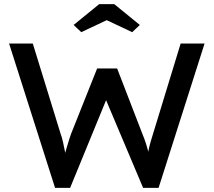

<svg xmlns="http://www.w3.org/2000/svg" viewBox="-20 -911 1036 931"><path d="M247 0 24 -700H139L274 -262Q280 -246 285 -224.5Q290 -203 294 -181Q298 -159 301.5 -140Q305 -121 308 -109L279 -110Q294 -163 302.5 -192Q311 -221 316 -236.5Q321 -252 325 -263L451 -579H548L670 -263Q680 -239 687.5 -215.5Q695 -192 701 -168.5Q707 -145 714 -119L688 -112Q693 -139 695.5 -154.5Q698 -170 700 -180Q702 -190 704 -199.5Q706 -209 710.5 -224Q715 -239 723 -265L856 -700H972L749 0H674L489 -438L498 -434L320 0ZM374 -755 337 -790 461 -891H534L658 -790L621 -755L483 -820H512Z"/></svg>

Font: Lexend Medium
Style: Regular
Weight: 500
Designer: Bonnie Shaver-Troup, Thomas Jockin
Foundry: Lexend
Version: Version 1.005